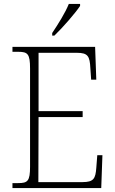

<svg xmlns="http://www.w3.org/2000/svg" viewBox="-20 -951 584 971"><path d="M244 -784V-771H255C297 -811 362 -886 385 -921V-931H328C310 -886 274 -829 244 -784ZM43 0H492L498 -166H472L467 -102C463 -48 454 -30 397 -30H174L175 -359H398V-389H175V-684H368C425 -684 434 -667 437 -606L441 -548H467L461 -714H43V-689H72C120 -689 132 -679 132 -605V-108C132 -35 120 -25 72 -25H43Z"/></svg>

Font: Noto Serif Myanmar SemiCondensed ExtraLight
Style: Regular
Weight: 200
Width: 4
Designer: Ben Mitchell and the Monotype Design Team
Foundry: Monotype Imaging Inc.
Version: Version 2.106